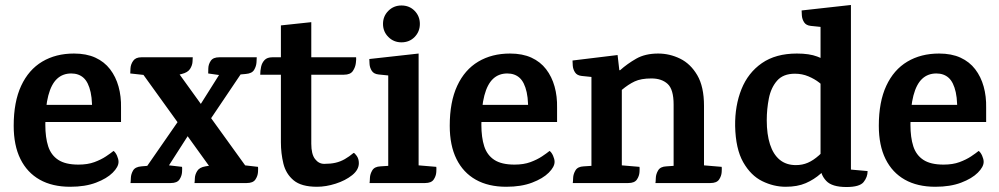

<svg xmlns="http://www.w3.org/2000/svg" viewBox="-20 -735 4011 771"><path d="M277 -520Q327 -520 363 -503.5Q399 -487 422 -457Q445 -427 456 -387.5Q467 -348 466 -302V-245H98L104 -314H403L348 -254Q353 -324 344 -364.5Q335 -405 315.5 -422.5Q296 -440 266 -440Q232 -440 209 -418.5Q186 -397 174 -351.5Q162 -306 162 -234Q162 -183 173.5 -147.5Q185 -112 214 -93Q243 -74 295 -74Q332 -74 359 -84Q386 -94 405.5 -107Q425 -120 436 -129Q444 -123 450 -109.5Q456 -96 456 -85Q456 -65 432.5 -41.5Q409 -18 365.5 -1.5Q322 15 262 15Q190 15 139.5 -13.5Q89 -42 62 -96.5Q35 -151 35 -230Q35 -326 65 -390.5Q95 -455 149.5 -487.5Q204 -520 277 -520Z M668 -482 994 -30 856 -18 526 -476ZM659 -71 711 -65Q712 -60 711 -44Q710 -28 700.5 -14Q691 0 666 0H504Q505 -5 505.5 -20.5Q506 -36 514.5 -50.5Q523 -65 548 -67L572 -69ZM710 -269 770 -245 631 -28 545 -31ZM964 -71 1016 -65Q1017 -60 1016 -44Q1015 -28 1005.5 -14Q996 0 971 0H761Q762 -5 762.5 -19.5Q763 -34 772 -48.5Q781 -63 805 -67L817 -69ZM548 -505H754Q754 -500 753 -486Q752 -472 743 -458Q734 -444 710 -438L702 -436L558 -434L503 -440Q503 -445 504 -461Q505 -477 515 -491Q525 -505 548 -505ZM888 -479 973 -476 806 -228 745 -252ZM861 -505H1011Q1011 -500 1010 -484.5Q1009 -469 1000.5 -454.5Q992 -440 967 -438L945 -436L858 -434L816 -440Q816 -445 816.5 -461Q817 -477 826.5 -491Q836 -505 861 -505Z M1108 -633 1230 -646V-158Q1230 -116 1245 -96.5Q1260 -77 1282 -77Q1308 -77 1327.5 -81.5Q1347 -86 1364.5 -96Q1382 -106 1400 -121Q1404 -121 1412.5 -109Q1421 -97 1421 -80Q1421 -53 1394 -31.5Q1367 -10 1328 2.5Q1289 15 1253 15Q1190 15 1159 -11Q1128 -37 1118 -78Q1108 -119 1108 -164ZM1074 -505H1410Q1411 -499 1409 -482Q1407 -465 1397 -450Q1387 -435 1361 -435H1025Q1025 -451 1028.5 -467Q1032 -483 1042.5 -494Q1053 -505 1074 -505Z M1592 -565Q1561 -565 1539.5 -586.5Q1518 -608 1518 -639Q1518 -670 1539.5 -691.5Q1561 -713 1592 -713Q1624 -713 1645 -691.5Q1666 -670 1666 -639Q1666 -608 1645 -586.5Q1624 -565 1592 -565ZM1661 -520V0H1539V-432L1500 -436Q1481 -438 1473 -450.5Q1465 -463 1464 -477.5Q1463 -492 1463 -498ZM1661 -71 1732 -65Q1733 -60 1732 -44Q1731 -28 1721.5 -14Q1712 0 1687 0H1464Q1465 -5 1465.5 -20.5Q1466 -36 1475 -51Q1484 -66 1508 -67L1539 -69Z M2028 -520Q2078 -520 2114 -503.5Q2150 -487 2173 -457Q2196 -427 2207 -387.5Q2218 -348 2217 -302V-245H1849L1855 -314H2154L2099 -254Q2104 -324 2095 -364.5Q2086 -405 2066.5 -422.5Q2047 -440 2017 -440Q1983 -440 1960 -418.5Q1937 -397 1925 -351.5Q1913 -306 1913 -234Q1913 -183 1924.5 -147.5Q1936 -112 1965 -93Q1994 -74 2046 -74Q2083 -74 2110 -84Q2137 -94 2156.5 -107Q2176 -120 2187 -129Q2195 -123 2201 -109.5Q2207 -96 2207 -85Q2207 -65 2183.5 -41.5Q2160 -18 2116.5 -1.5Q2073 15 2013 15Q1941 15 1890.5 -13.5Q1840 -42 1813 -96.5Q1786 -151 1786 -230Q1786 -326 1816 -390.5Q1846 -455 1900.5 -487.5Q1955 -520 2028 -520Z M2807 -71 2878 -65Q2879 -60 2878 -44Q2877 -28 2867.5 -14Q2858 0 2833 0H2612Q2613 -5 2613.5 -20.5Q2614 -36 2623 -51Q2632 -66 2656 -67L2685 -69V-315Q2685 -376 2661 -398Q2637 -420 2596 -420Q2554 -420 2528.5 -408Q2503 -396 2477 -374V-71L2548 -65Q2549 -60 2548 -44Q2547 -28 2537.5 -14Q2528 0 2503 0H2280Q2281 -5 2281.5 -20.5Q2282 -36 2291 -51Q2300 -66 2324 -67L2355 -69V-426L2316 -430Q2297 -432 2289 -444.5Q2281 -457 2280 -471.5Q2279 -486 2279 -492L2460 -514L2467 -453H2470Q2499 -479 2535 -499.5Q2571 -520 2623 -520Q2669 -520 2711 -499.5Q2753 -479 2780 -433Q2807 -387 2807 -310Z M3397 -715V-54L3464 -48Q3464 -24 3448 -4Q3432 16 3379 16Q3321 16 3298 -8.5Q3275 -33 3275 -64V-627L3236 -631Q3217 -633 3209 -645.5Q3201 -658 3200 -672.5Q3199 -687 3199 -693ZM3324 -476 3297 -376Q3288 -389 3269.5 -403.5Q3251 -418 3226 -428.5Q3201 -439 3172 -439Q3125 -439 3100.5 -411Q3076 -383 3067.5 -340Q3059 -297 3059 -252Q3059 -196 3072 -155.5Q3085 -115 3111 -93.5Q3137 -72 3176 -72Q3202 -72 3224 -81.5Q3246 -91 3268.5 -111Q3291 -131 3318 -160L3329 -89Q3303 -62 3276 -38Q3249 -14 3215.5 0.5Q3182 15 3135 15Q3087 15 3041 -7.5Q2995 -30 2964.5 -83.5Q2934 -137 2932 -229Q2931 -311 2957.5 -377Q2984 -443 3039.5 -481.5Q3095 -520 3180 -520Q3230 -520 3261.5 -508Q3293 -496 3324 -476Z M3751 -520Q3801 -520 3837 -503.5Q3873 -487 3896 -457Q3919 -427 3930 -387.5Q3941 -348 3940 -302V-245H3572L3578 -314H3877L3822 -254Q3827 -324 3818 -364.5Q3809 -405 3789.5 -422.5Q3770 -440 3740 -440Q3706 -440 3683 -418.5Q3660 -397 3648 -351.5Q3636 -306 3636 -234Q3636 -183 3647.5 -147.5Q3659 -112 3688 -93Q3717 -74 3769 -74Q3806 -74 3833 -84Q3860 -94 3879.5 -107Q3899 -120 3910 -129Q3918 -123 3924 -109.5Q3930 -96 3930 -85Q3930 -65 3906.5 -41.5Q3883 -18 3839.5 -1.5Q3796 15 3736 15Q3664 15 3613.5 -13.5Q3563 -42 3536 -96.5Q3509 -151 3509 -230Q3509 -326 3539 -390.5Q3569 -455 3623.5 -487.5Q3678 -520 3751 -520Z"/></svg>

Font: Karma Variable Light
Style: Regular
Weight: 300
Designer: Joana Correia
Foundry: Indian Type Foundry
Version: Version 3.000